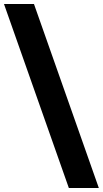

<svg xmlns="http://www.w3.org/2000/svg" viewBox="-101 -830 514 960"><path d="M68.8 -810.1 393.1 109.9H243.2L-81.1 -810.1Z"/></svg>

Font: Montserrat-Arabic
Style: Bold
Weight: 700
Designer: Mohamed Gaber
Foundry: Kief Type Foundry
Version: Version 5.008;PS 005.008;hotconv 1.0.88;makeotf.lib2.5.64775